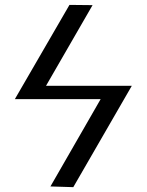

<svg xmlns="http://www.w3.org/2000/svg" viewBox="-20 -691 602 788"><path d="M521 -338.9 280.8 77.1 187 74.2 393.1 -284.2H41L265.1 -670.9L359.9 -669.9L168.9 -338.9Z"/></svg>

Font: Common Serif
Style: Bold
Weight: 700
Designer: Philipp H. Poll, Khaled Hosny
Foundry: Stefan Peev, Context Ltd.
Version: Version 1.026